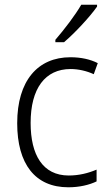

<svg xmlns="http://www.w3.org/2000/svg" viewBox="-20 -836 462 815"><path d="M392 -808V-816H325C299 -771 253 -711 215 -667V-657H252C298 -696 362 -765 392 -808ZM270 -41C317 -41 359 -51 390 -66V-116C355 -101 315 -91 272 -91C161 -91 110 -179 110 -314C110 -460 171 -543 280 -543C312 -543 348 -535 378 -521L395 -568C364 -584 324 -593 279 -593C140 -593 53 -493 53 -313C53 -140 129 -41 270 -41Z"/></svg>

Font: Noto Sans Tamil UI SemiCondensed Light
Style: Regular
Weight: 300
Width: 4
Designer: Jelle Bosma - Monotype Design Team
Foundry: Monotype Imaging Inc.
Version: Version 2.004